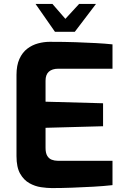

<svg xmlns="http://www.w3.org/2000/svg" viewBox="-20 -953 637 978"><path d="M244 5Q220 5 189 0.5Q158 -4 129.5 -20Q101 -36 82.5 -68.5Q64 -101 64 -158V-571Q64 -620 79 -653Q94 -686 119 -705Q144 -724 174 -732Q204 -740 233 -740Q308 -740 365.5 -738Q423 -736 469 -733.5Q515 -731 553 -727V-603H277Q246 -603 229 -588Q212 -573 212 -542V-435L505 -427V-310L212 -302V-200Q212 -174 220.5 -159.5Q229 -145 243.5 -139.5Q258 -134 274 -134H553V-10Q509 -5 455.5 -2Q402 1 347.5 3Q293 5 244 5ZM260 -791 161 -933H247L313 -857L383 -933H469L361 -791Z"/></svg>

Font: Exo Thin
Style: Bold
Weight: 700
Version: Version 2.000